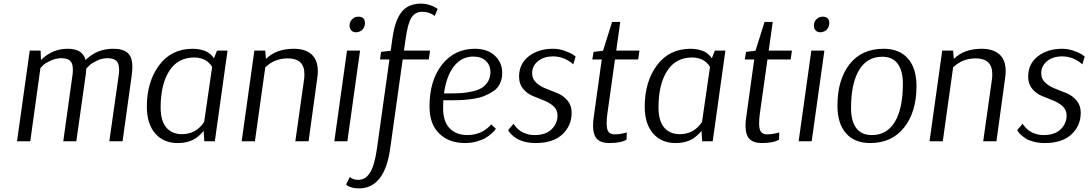

<svg xmlns="http://www.w3.org/2000/svg" viewBox="-20 -779 6003 1059"><path d="M144 -500H204L206 -448Q268 -510 354 -510Q436 -510 452 -448Q514 -510 605 -510Q659 -510 684.5 -487Q710 -464 710 -410Q710 -391 707 -367L656 0H583L634 -359Q637 -379 637 -393Q637 -430 621 -444Q605 -458 572 -458Q543 -458 515 -444.5Q487 -431 475 -420Q463 -409 456 -401L453 -368L401 0H329L379 -359Q382 -378 382 -394Q382 -430 366.5 -444Q351 -458 319 -458Q289 -458 260.5 -445Q232 -432 221 -422Q210 -412 203 -404L147 0H74Z M1165 0H1107L1103 -58Q1097 -49 1088.5 -40.5Q1080 -32 1063 -19Q1046 -6 1019 2Q992 10 960 10Q882 10 836 -43Q790 -96 790 -191Q790 -328 857.5 -419Q925 -510 1043 -510Q1067 -510 1088 -505Q1109 -500 1121 -493.5Q1133 -487 1142.5 -478Q1152 -469 1155 -464.5Q1158 -460 1160 -457L1177 -500H1235ZM984 -39Q1061 -39 1106 -106L1150 -409Q1149 -411 1146.5 -415.5Q1144 -420 1136 -428.5Q1128 -437 1118 -444Q1108 -451 1090 -456.5Q1072 -462 1052 -462Q961 -462 913.5 -387.5Q866 -313 866 -186Q866 -113 897 -76Q928 -39 984 -39Z M1383 -500H1443L1447 -454Q1503 -510 1600 -510Q1664 -510 1698.5 -479Q1733 -448 1733 -386Q1733 -368 1730 -349L1682 0H1609L1657 -340Q1659 -351 1659 -370Q1659 -457 1568 -457Q1493 -457 1443 -407L1386 0H1313Z M1926 -676Q1938 -687 1957 -687Q1975 -687 1985 -677Q1993 -668 1993 -651Q1993 -629 1976 -612Q1960 -601 1944 -601Q1926 -601 1917 -612Q1908 -622 1908 -638Q1908 -662 1926 -676ZM1896 0H1824L1894 -500H1966Z M2128 -451H2076L2082 -493L2135 -499L2145 -571Q2159 -668 2195.5 -713.5Q2232 -759 2303 -759Q2327 -759 2349.5 -751.5Q2372 -744 2383 -737L2394 -730L2378 -691Q2348 -714 2309 -714Q2270 -714 2249.5 -682Q2229 -650 2217 -563L2208 -500H2352L2345 -451H2201L2132 41Q2101 260 1960 260Q1936 260 1918.5 254.5Q1901 249 1895 244L1889 238L1910 197Q1926 213 1957 213Q1996 213 2021 173Q2046 133 2059 41Z M2715 -69Q2713 -66 2709 -60.5Q2705 -55 2690 -41.5Q2675 -28 2657 -17.5Q2639 -7 2609 1.5Q2579 10 2545 10Q2457 10 2403 -42Q2349 -94 2349 -192Q2349 -335 2418 -422.5Q2487 -510 2599 -510Q2669 -510 2709.5 -472Q2750 -434 2750 -378Q2750 -344 2737.5 -318Q2725 -292 2701 -276Q2677 -260 2651 -249.5Q2625 -239 2590.5 -234Q2556 -229 2529.5 -227.5Q2503 -226 2470 -226H2425Q2424 -212 2424 -183Q2424 -108 2460.5 -71Q2497 -34 2558 -34Q2583 -34 2605.5 -40Q2628 -46 2642.5 -54.5Q2657 -63 2668 -72Q2679 -81 2684 -87L2689 -93ZM2590 -467Q2526 -467 2484 -413.5Q2442 -360 2429 -264H2472Q2504 -264 2529.5 -266Q2555 -268 2586 -275Q2617 -282 2637 -294Q2657 -306 2671 -328.5Q2685 -351 2685 -382Q2685 -419 2660 -443Q2635 -467 2590 -467Z M2813 -97Q2814 -94 2816.5 -90Q2819 -86 2829 -75Q2839 -64 2851 -56Q2863 -48 2883.5 -41Q2904 -34 2928 -34Q2990 -34 3022.5 -66Q3055 -98 3055 -142Q3055 -173 3033 -193Q3011 -213 2980 -225Q2949 -237 2918 -250Q2887 -263 2865 -289.5Q2843 -316 2843 -356Q2843 -427 2896.5 -468.5Q2950 -510 3031 -510Q3063 -510 3094 -499Q3125 -488 3140 -478L3155 -467L3142 -424Q3092 -468 3031 -468Q2979 -468 2947 -441.5Q2915 -415 2915 -375Q2915 -344 2937.5 -323Q2960 -302 2992 -290Q3024 -278 3056 -264.5Q3088 -251 3110.5 -224Q3133 -197 3133 -157Q3133 -86 3082 -38Q3031 10 2934 10Q2901 10 2873 2.5Q2845 -5 2829 -15.5Q2813 -26 2802 -36.5Q2791 -47 2787 -54L2783 -62Z M3500 -451H3372L3330 -152Q3326 -124 3326 -98Q3326 -65 3336.5 -51.5Q3347 -38 3370 -38Q3388 -38 3404.5 -41Q3421 -44 3429 -46L3437 -49L3436 -9Q3406 10 3341 10Q3295 10 3273 -12.5Q3251 -35 3251 -86Q3251 -110 3255 -134L3299 -451H3247L3254 -493L3306 -499L3356 -658H3401L3379 -500H3507Z M3911 0H3853L3849 -58Q3843 -49 3834.5 -40.5Q3826 -32 3809 -19Q3792 -6 3765 2Q3738 10 3706 10Q3628 10 3582 -43Q3536 -96 3536 -191Q3536 -328 3603.5 -419Q3671 -510 3789 -510Q3813 -510 3834 -505Q3855 -500 3867 -493.5Q3879 -487 3888.5 -478Q3898 -469 3901 -464.5Q3904 -460 3906 -457L3923 -500H3981ZM3730 -39Q3807 -39 3852 -106L3896 -409Q3895 -411 3892.5 -415.5Q3890 -420 3882 -428.5Q3874 -437 3864 -444Q3854 -451 3836 -456.5Q3818 -462 3798 -462Q3707 -462 3659.5 -387.5Q3612 -313 3612 -186Q3612 -113 3643 -76Q3674 -39 3730 -39Z M4341 -451H4213L4171 -152Q4167 -124 4167 -98Q4167 -65 4177.5 -51.5Q4188 -38 4211 -38Q4229 -38 4245.5 -41Q4262 -44 4270 -46L4278 -49L4277 -9Q4247 10 4182 10Q4136 10 4114 -12.5Q4092 -35 4092 -86Q4092 -110 4096 -134L4140 -451H4088L4095 -493L4147 -499L4197 -658H4242L4220 -500H4348Z M4487 -676Q4499 -687 4518 -687Q4536 -687 4546 -677Q4554 -668 4554 -651Q4554 -629 4537 -612Q4521 -601 4505 -601Q4487 -601 4478 -612Q4469 -622 4469 -638Q4469 -662 4487 -676ZM4457 0H4385L4455 -500H4527Z M5035 -304Q5035 -162 4967 -76Q4899 10 4780 10Q4693 10 4646 -44Q4599 -98 4599 -196Q4599 -339 4665.5 -424.5Q4732 -510 4854 -510Q4941 -510 4988 -456Q5035 -402 5035 -304ZM4846 -466Q4762 -466 4718 -392Q4674 -318 4674 -182Q4674 -112 4702.5 -73Q4731 -34 4789 -34Q4872 -34 4916 -107.5Q4960 -181 4960 -317Q4960 -388 4931.5 -427Q4903 -466 4846 -466Z M5177 -500H5237L5241 -454Q5297 -510 5394 -510Q5458 -510 5492.5 -479Q5527 -448 5527 -386Q5527 -368 5524 -349L5476 0H5403L5451 -340Q5453 -351 5453 -370Q5453 -457 5362 -457Q5287 -457 5237 -407L5180 0H5107Z M5621 -97Q5622 -94 5624.5 -90Q5627 -86 5637 -75Q5647 -64 5659 -56Q5671 -48 5691.5 -41Q5712 -34 5736 -34Q5798 -34 5830.5 -66Q5863 -98 5863 -142Q5863 -173 5841 -193Q5819 -213 5788 -225Q5757 -237 5726 -250Q5695 -263 5673 -289.5Q5651 -316 5651 -356Q5651 -427 5704.5 -468.5Q5758 -510 5839 -510Q5871 -510 5902 -499Q5933 -488 5948 -478L5963 -467L5950 -424Q5900 -468 5839 -468Q5787 -468 5755 -441.5Q5723 -415 5723 -375Q5723 -344 5745.5 -323Q5768 -302 5800 -290Q5832 -278 5864 -264.5Q5896 -251 5918.5 -224Q5941 -197 5941 -157Q5941 -86 5890 -38Q5839 10 5742 10Q5709 10 5681 2.5Q5653 -5 5637 -15.5Q5621 -26 5610 -36.5Q5599 -47 5595 -54L5591 -62Z"/></svg>

Font: Arsenal
Style: Italic
Weight: 400
Italic angle: -9.10001°
Designer: Andrij Shevchenko
Foundry: Stairsfor
Version: Version 2.001;PS 002.001;hotconv 1.0.88;makeotf.lib2.5.64775